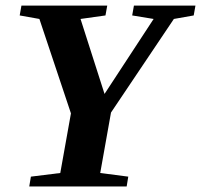

<svg xmlns="http://www.w3.org/2000/svg" viewBox="-20 -675 728 695"><path d="M342.8 -48.8 444.3 -35.6 438.5 0H85.9L91.8 -35.6L198.2 -48.8L236.8 -264.6L122.6 -606.4L51.3 -619.1L57.6 -654.8H368.2L361.8 -619.1L271.5 -606.4L358.4 -335L536.1 -606.4L458.5 -619.1L464.8 -654.8H687.5L681.2 -619.1L609.4 -606.4L381.8 -267.6Z"/></svg>

Font: Liberation Serif
Style: Bold Italic
Weight: 700
Italic angle: -16.333°
Designer: Steve Matteson
Foundry: Ascender Corporation
Version: Version 2.1.5